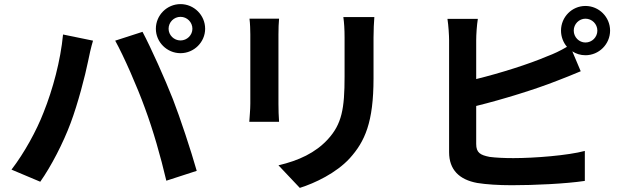

<svg xmlns="http://www.w3.org/2000/svg" viewBox="-20 -859 3040 935"><path d="M801 -719C801 -751 827 -777 859 -777C891 -777 917 -751 917 -719C917 -688 891 -662 859 -662C827 -662 801 -688 801 -719ZM739 -719C739 -654 793 -600 859 -600C925 -600 979 -654 979 -719C979 -785 925 -839 859 -839C793 -839 739 -785 739 -719ZM192 -311C158 -223 99 -115 36 -33L176 26C229 -49 288 -163 324 -260C359 -353 395 -491 409 -561C413 -583 424 -632 433 -661L287 -691C275 -564 237 -423 192 -311ZM686 -332C726 -224 762 -98 790 21L938 -27C910 -126 857 -286 822 -376C784 -473 715 -627 674 -704L541 -661C583 -585 648 -437 686 -332Z M1803 -776H1652C1656 -748 1658 -716 1658 -676C1658 -632 1658 -537 1658 -486C1658 -330 1645 -255 1576 -180C1516 -115 1435 -77 1336 -54L1440 56C1513 33 1617 -16 1683 -88C1757 -170 1799 -263 1799 -478C1799 -527 1799 -624 1799 -676C1799 -716 1801 -748 1803 -776ZM1339 -768H1195C1198 -745 1199 -710 1199 -691C1199 -647 1199 -411 1199 -354C1199 -324 1195 -285 1194 -266H1339C1337 -289 1336 -328 1336 -353C1336 -409 1336 -647 1336 -691C1336 -723 1337 -745 1339 -768Z M2774 -710C2774 -742 2800 -768 2831 -768C2863 -768 2889 -742 2889 -710C2889 -678 2863 -652 2831 -652C2800 -652 2774 -678 2774 -710ZM2307 -767H2159C2164 -736 2167 -685 2167 -663C2167 -601 2167 -233 2167 -118C2167 -32 2217 16 2304 32C2347 39 2407 43 2472 43C2582 43 2734 36 2828 22V-124C2746 -102 2584 -89 2480 -89C2435 -89 2394 -91 2364 -95C2319 -104 2299 -115 2299 -158V-343C2429 -375 2590 -425 2691 -465C2724 -477 2769 -496 2808 -512L2767 -609C2785 -597 2807 -590 2831 -590C2897 -590 2951 -644 2951 -710C2951 -776 2897 -830 2831 -830C2765 -830 2712 -776 2712 -710C2712 -680 2723 -652 2741 -631C2707 -611 2677 -597 2645 -585C2556 -547 2417 -503 2299 -474V-663C2299 -691 2302 -736 2307 -767Z"/></svg>

Font: Noto Sans TC
Style: Bold
Weight: 700
Designer: Ryoko NISHIZUKA 西塚涼子 (kana, bopomofo & ideographs); Paul D. Hunt (Latin, Greek & Cyrillic); Sandoll Communications 산돌커뮤니
Foundry: Adobe
Version: Version 2.004;hotconv 1.0.118;makeotfexe 2.5.65603